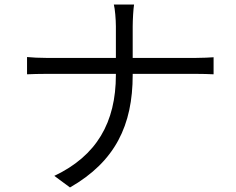

<svg xmlns="http://www.w3.org/2000/svg" viewBox="-20 -791 1040 845"><path d="M99 -540V-464C118 -465 154 -466 191 -466H490V-461C490 -252 405 -105 219 -17L288 34C487 -80 564 -240 564 -461V-466H836C866 -466 906 -465 920 -464V-539C906 -538 869 -536 837 -536H564V-674C564 -704 567 -753 570 -771H481C486 -753 490 -705 490 -675V-536H189C154 -536 118 -538 99 -540Z"/></svg>

Font: Noto Sans KR DemiLight
Style: Regular
Weight: 350
Designer: Ryoko NISHIZUKA 西塚涼子 (kana, bopomofo & ideographs); Paul D. Hunt (Latin, Greek & Cyrillic); Sandoll Communications 산돌커뮤니
Foundry: Adobe
Version: Version 2.004;hotconv 1.0.118;makeotfexe 2.5.65603